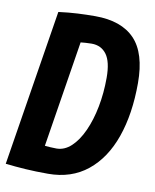

<svg xmlns="http://www.w3.org/2000/svg" viewBox="-85 -773 682 846"><g transform="rotate(10 256.5 -350.0)"><path d="M188 10Q132 10 86.5 7Q41 4 -3 -1L109 -700Q155 -706 194.5 -708Q234 -710 273 -710Q390 -710 449.5 -648Q509 -586 509 -452Q509 -314 472.5 -210Q436 -106 364 -48Q292 10 188 10ZM205 -106Q241 -106 271 -134Q301 -162 323 -210.5Q345 -259 357 -321Q369 -383 369 -451Q369 -523 345 -555.5Q321 -588 278 -588Q264 -588 251.5 -587Q239 -586 229 -585L153 -109Q166 -108 177.5 -107Q189 -106 205 -106Z"/></g></svg>

Font: Georama SemiCondensed
Style: Bold Italic
Weight: 700
Width: 4
Italic angle: -9°
Designer: Jean-Baptiste Levee
Foundry: Production Type
Version: Version 1.000